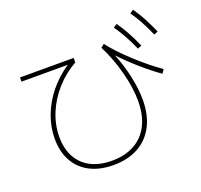

<svg xmlns="http://www.w3.org/2000/svg" viewBox="-143 -978 1224 1172"><g transform="rotate(-20 469.0 -392.5)"><path d="M118.2 -241.2Q118.2 -316.9 146 -390.6Q173.8 -464.4 225.6 -528.1Q277.3 -591.8 347.7 -638.7H46.9V-666H395.5V-636.7Q321.3 -594.7 265.1 -531.5Q209 -468.3 178.7 -393.6Q148.4 -318.8 148.4 -242.2Q148.4 -165.5 178.7 -110.1Q209 -54.7 266.1 -25.4Q323.2 3.9 402.3 3.9Q487.8 3.9 549.3 -30.3Q610.8 -64.5 643.3 -129.4Q675.8 -194.3 675.8 -285.2Q675.8 -371.6 648.4 -474.9Q621.1 -578.1 576.2 -666L597.7 -683.6Q644.5 -622.1 726.8 -545.9Q809.1 -469.7 888.7 -414.1L872.1 -389.6Q814 -430.7 752 -484.9Q689.9 -539.1 637.7 -594.7Q669.4 -517.6 687.3 -434.8Q705.1 -352.1 705.1 -282.2Q705.1 -184.6 668.7 -113.8Q632.3 -43 564.2 -5.4Q496.1 32.2 402.3 32.2Q314.5 32.2 250.5 -0.7Q186.5 -33.7 152.3 -95.2Q118.2 -156.7 118.2 -241.2ZM689.5 -755.9 712.9 -771.5Q740.7 -732.4 763.4 -690.7Q786.1 -648.9 809.6 -595.7L784.2 -585Q760.3 -638.2 737.8 -679Q715.3 -719.7 689.5 -755.9ZM813.5 -802.7 836.9 -818.4Q864.3 -779.8 886.2 -738.5Q908.2 -697.3 932.6 -642.6L907.2 -631.8Q882.8 -687 860.8 -727.5Q838.9 -768.1 813.5 -802.7Z"/></g></svg>

Font: Pretendard Thin
Style: Regular
Weight: 100
Designer: Base glyphs from Inter by Rasmus Andersson; Hangeul glyphs from Noto Sans CJK(Source Han Sans) by Jang Soo-young and Kan
Foundry: Kil Hyung-jin
Version: Version 1.309